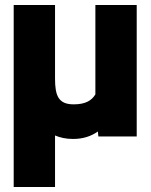

<svg xmlns="http://www.w3.org/2000/svg" viewBox="-20 -548 605 771"><path d="M35 203H201V-4C222 5 246 10 273 10C314 10 346 -1 373 -20L375 0H529V-528H363V-169C348 -144 323 -129 276 -129C215 -129 201 -163 201 -232V-528H35Z"/></svg>

Font: Asimov Pro
Style: Ult
Weight: 900
Designer: Google
Version: Version 2.000980; 2014